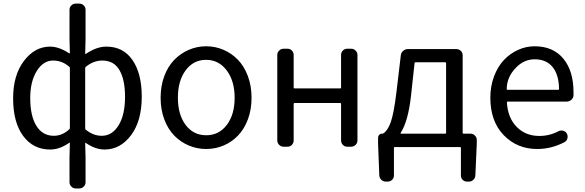

<svg xmlns="http://www.w3.org/2000/svg" viewBox="-20 -813 3240 1064"><path d="M399.4 231.4Q385.7 231.4 375.5 221.2Q365.2 210.9 365.2 197.3V56.6L367.2 -20.5Q367.2 -24.4 363.3 -21.5Q310.5 15.6 257.8 15.6Q164.1 15.6 108.4 -59.6Q52.7 -134.8 52.7 -268.6Q52.7 -396.5 112.8 -475.6Q172.9 -554.7 257.8 -554.7Q306.6 -554.7 363.3 -517.6Q367.2 -515.6 367.2 -519.5L365.2 -594.7V-758.8Q365.2 -773.4 375.5 -783.2Q385.7 -793 399.4 -793H418.9Q433.6 -793 443.8 -783.2Q454.1 -773.4 454.1 -758.8V-594.7L452.1 -516.6Q452.1 -512.7 456.1 -514.6Q515.6 -554.7 569.3 -554.7Q663.1 -554.7 714.4 -480Q765.6 -405.3 765.6 -277.3Q765.6 -142.6 706.1 -63.5Q646.5 15.6 559.6 15.6Q508.8 15.6 456.1 -20.5Q452.1 -23.4 452.1 -19.5L454.1 56.6V197.3Q454.1 210.9 443.8 221.2Q433.6 231.4 418.9 231.4ZM278.3 -60.5Q325.2 -60.5 364.3 -96.7Q367.2 -99.6 367.2 -103.5V-436.5Q367.2 -440.4 363.3 -443.4Q324.2 -477.5 274.4 -477.5Q219.7 -477.5 183.6 -419.4Q147.5 -361.3 147.5 -269.5Q147.5 -170.9 181.6 -115.7Q215.8 -60.5 278.3 -60.5ZM543.9 -60.5Q601.6 -60.5 637.2 -118.7Q672.9 -176.8 672.9 -276.4Q672.9 -371.1 642.1 -424.3Q611.3 -477.5 546.9 -477.5Q498 -477.5 455.1 -442.4Q452.1 -439.5 452.1 -434.6V-101.6Q452.1 -97.7 455.1 -94.7Q496.1 -60.5 543.9 -60.5Z M870.1 -271.5Q870.1 -336.9 890.6 -391.6Q911.1 -446.3 946.3 -481.9Q981.4 -517.6 1026.9 -537.1Q1072.3 -556.6 1122.6 -556.6Q1172.9 -556.6 1218.3 -537.1Q1263.7 -517.6 1298.3 -481.9Q1333 -446.3 1353.5 -391.6Q1374 -336.9 1374 -271.5Q1374 -205.1 1353.5 -150.9Q1333 -96.7 1298.3 -61Q1263.7 -25.4 1218.3 -6.3Q1172.9 12.7 1122.6 12.7Q1072.3 12.7 1026.9 -6.3Q981.4 -25.4 946.3 -61Q911.1 -96.7 890.6 -150.9Q870.1 -205.1 870.1 -271.5ZM1280.3 -271.5Q1280.3 -364.3 1236.3 -422.9Q1192.4 -481.4 1122.1 -481.4Q1051.8 -481.4 1008.8 -423.3Q965.8 -365.2 965.8 -271.5Q965.8 -177.7 1008.8 -120.6Q1051.8 -63.5 1122.6 -63.5Q1193.4 -63.5 1236.8 -120.6Q1280.3 -177.7 1280.3 -271.5Z M1551.8 0Q1537.1 0 1526.9 -10.3Q1516.6 -20.5 1516.6 -35.2V-508.8Q1516.6 -522.5 1526.9 -532.7Q1537.1 -543 1551.8 -543H1573.2Q1587.9 -543 1597.7 -532.7Q1607.4 -522.5 1607.4 -508.8V-327.1Q1607.4 -323.2 1612.3 -323.2H1865.2Q1870.1 -323.2 1870.1 -327.1V-508.8Q1870.1 -522.5 1879.9 -532.7Q1889.6 -543 1904.3 -543H1925.8Q1940.4 -543 1950.7 -532.7Q1960.9 -522.5 1960.9 -508.8V-35.2Q1960.9 -20.5 1950.7 -10.3Q1940.4 0 1925.8 0H1904.3Q1889.6 0 1879.9 -10.3Q1870.1 -20.5 1870.1 -35.2V-237.3Q1870.1 -242.2 1865.2 -242.2H1612.3Q1607.4 -242.2 1607.4 -237.3V-35.2Q1607.4 -20.5 1597.7 -10.3Q1587.9 0 1573.2 0Z M2282.2 -467.8Q2277.3 -467.8 2277.3 -462.9L2257.8 -283.2Q2242.2 -141.6 2200.2 -76.2Q2198.2 -72.3 2202.1 -72.3H2447.3Q2452.1 -72.3 2452.1 -77.1V-462.9Q2452.1 -467.8 2447.3 -467.8ZM2543.9 -77.1Q2543.9 -72.3 2547.9 -72.3H2586.9Q2601.6 -72.3 2611.8 -62Q2622.1 -51.8 2622.1 -38.1V-15.6L2614.3 159.2Q2613.3 173.8 2603 183.6Q2592.8 193.4 2578.1 193.4H2568.4Q2553.7 193.4 2543.9 183.6Q2534.2 173.8 2534.2 159.2V5.9Q2534.2 2 2529.3 2H2167Q2163.1 2 2163.1 5.9V159.2Q2163.1 173.8 2152.8 183.6Q2142.6 193.4 2127.9 193.4H2118.2Q2103.5 193.4 2093.3 183.6Q2083 173.8 2082 159.2L2075.2 -15.6V-48.8Q2075.2 -58.6 2081.5 -65.4Q2087.9 -72.3 2097.7 -72.3Q2100.6 -72.3 2103.5 -73.2Q2127.9 -87.9 2145 -134.8Q2162.1 -181.6 2176.8 -300.8L2201.2 -506.8Q2203.1 -521.5 2214.4 -531.2Q2225.6 -541 2240.2 -541H2508.8Q2523.4 -541 2533.7 -531.2Q2543.9 -521.5 2543.9 -506.8Z M2957 12.7Q2845.7 12.7 2771.5 -64Q2697.3 -140.6 2697.3 -271.5Q2697.3 -335 2717.8 -389.6Q2738.3 -444.3 2772.5 -480.5Q2806.6 -516.6 2851.1 -536.6Q2895.5 -556.6 2942.4 -556.6Q3044.9 -556.6 3101.6 -488.3Q3158.2 -419.9 3158.2 -301.8Q3158.2 -293 3158.2 -284.2Q3157.2 -269.5 3146 -259.8Q3134.8 -250 3120.1 -250H2793Q2788.1 -250 2789.1 -245.1Q2793.9 -160.2 2843.3 -109.9Q2892.6 -59.6 2968.8 -59.6Q3025.4 -59.6 3075.2 -85.9Q3086.9 -91.8 3100.6 -88.4Q3114.3 -85 3121.1 -73.2Q3127.9 -60.5 3124.5 -46.4Q3121.1 -32.2 3108.4 -25.4Q3036.1 12.7 2957 12.7ZM2788.1 -318.4Q2788.1 -315.4 2792 -315.4H3074.2Q3078.1 -315.4 3078.1 -319.3Q3078.1 -319.3 3078.1 -319.3Q3077.1 -399.4 3042 -441.9Q3006.8 -484.4 2943.4 -484.4Q2884.8 -484.4 2840.8 -439.5Q2788.1 -386.7 2788.1 -318.4Z"/></svg>

Font: Gen Jyuu GothicL Regular
Style: Regular
Weight: 400
Designer: [Source Han Sans]
Ryoko NISHIZUKA  (kana & ideographs); Paul D. Hunt (Latin, Greek & Cyrillic); Wenlong ZHANG  (bopomofo
Version: Version 1.002.20150607